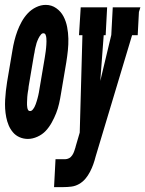

<svg xmlns="http://www.w3.org/2000/svg" viewBox="-44 -560 594 785"><path d="M70 8Q52 8 36 1Q20 -6 9 -19Q-2 -32 -8.5 -47.5Q-15 -63 -18.5 -80.5Q-22 -98 -23 -116Q-24 -134 -23 -152Q-22 -170 -20 -188Q-18 -206 -15 -225L7 -355Q10 -374 15 -394Q20 -414 27 -433Q34 -452 44.5 -471Q55 -490 69.5 -505.5Q84 -521 103.5 -530.5Q123 -540 143 -540Q167 -540 186 -526.5Q205 -513 215.5 -493Q226 -473 230.5 -449.5Q235 -426 235.5 -402Q236 -378 233.5 -354Q231 -330 227 -305L205 -175Q202 -156 197.5 -136Q193 -116 185.5 -97Q178 -78 167.5 -59Q157 -40 143 -25Q129 -10 109 -1Q89 8 70 8ZM79 -106Q85 -106 89.5 -111.5Q94 -117 97 -122.5Q100 -128 102 -134Q104 -140 106 -146Q108 -152 109.5 -158Q111 -164 112.5 -170Q114 -176 115 -182Q116 -188 117 -194L139 -324Q140 -331 141 -337.5Q142 -344 143 -351Q144 -358 144.5 -364.5Q145 -371 145.5 -377.5Q146 -384 146 -391Q146 -398 145.5 -404.5Q145 -411 142.5 -417.5Q140 -424 133 -424Q128 -424 124.5 -420Q121 -416 118 -411.5Q115 -407 113 -402.5Q111 -398 109 -393.5Q107 -389 105.5 -384Q104 -379 103 -374Q102 -369 100.5 -364.5Q99 -360 98.5 -355Q98 -350 97 -345.5Q96 -341 95 -336L73 -206Q73 -201 72 -195.5Q71 -190 70 -184.5Q69 -179 68.5 -173.5Q68 -168 67.5 -163Q67 -158 67 -152.5Q67 -147 66.5 -141.5Q66 -136 66.5 -131Q67 -126 67.5 -121Q68 -116 70.5 -111Q73 -106 79 -106ZM177 205 183 91H222Q230 91 238 87Q246 83 251.5 74.5Q257 66 259.5 58Q262 50 265 41Q265 41 265 41Q265 41 265 41Q265 41 265 40.5Q265 40 265 40L282 -18L293 -416H279L286 -530H394L388 -416H380L366 -229L411 -417L417 -530H530L524 -511L519 -416H496L347 80Q343 96 337.5 111.5Q332 127 324 142.5Q316 158 305 171Q294 184 279 192.5Q264 201 247.5 203Q231 205 215 205Z"/></svg>

Font: Iosevka Slab Heavy Oblique
Style: Regular
Weight: 900
Italic angle: -9°
Monospace: yes
Designer: Belleve Invis
Foundry: Belleve Invis
Version: Version 11.1.1; ttfautohint (v1.8.3)